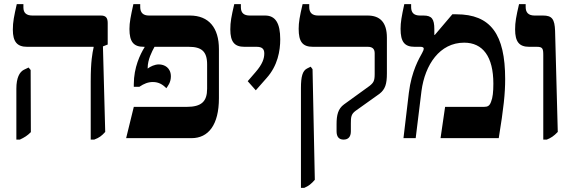

<svg xmlns="http://www.w3.org/2000/svg" viewBox="-20 -667 2763 927"><path d="M418 7H435C459 -2 471 -11 488 -30L477 -443L500 -452V-556C500 -582 490 -592 467 -592H137C108 -592 93 -604 93 -631V-647H61C48 -590 42 -561 42 -524C42 -465 63 -441 111 -441H432V-438C426 -411 418 -371 418 -275ZM59 7H76C99 -4 112 -12 129 -29L128 -329L118 -341L95 -330C74 -319 59 -291 59 -239Z M589 0H905C986 0 1037 -64 1037 -193V-430C1037 -533 988 -592 897 -592H699C671 -592 657 -606 657 -633V-647H624C611 -588 605 -559 605 -527C605 -465 625 -441 674 -441H678V-439C657 -405 626 -342 626 -260V-248H653C675 -263 695 -271 718 -271C746 -271 766 -259 783 -241C789 -250 805 -268 805 -298C805 -340 774 -356 747 -356C727 -356 706 -346 693 -336V-339C693 -379 713 -417 726 -441H891C952 -441 980 -420 980 -356V-239C980 -177 953 -151 881 -151H626Z M1215 -231 1267 -290C1321 -350 1333 -422 1333 -477C1333 -555 1310 -592 1260 -592H1186C1157 -592 1143 -605 1143 -632V-647H1111C1097 -587 1092 -561 1092 -525C1092 -465 1112 -441 1160 -441H1219C1246 -441 1256 -430 1256 -409C1256 -384 1247 -357 1214 -319L1176 -275Z M1639 7C1661 7 1674 -6 1674 -33V-71C1674 -101 1675 -116 1697 -132L1812 -214C1840 -236 1848 -261 1848 -313V-485C1848 -560 1814 -592 1755 -592H1516C1487 -592 1473 -606 1473 -633V-647H1441C1427 -588 1422 -559 1422 -528C1422 -465 1441 -441 1491 -441H1756C1778 -441 1789 -431 1789 -410V-310C1789 -277 1784 -268 1764 -252L1641 -163C1612 -142 1605 -111 1605 -68V-33C1605 -6 1617 7 1639 7ZM1433 240H1449C1470 231 1483 221 1500 201L1489 -333L1480 -345L1462 -336C1441 -325 1433 -298 1433 -242Z M1928 0H1987L2015 -228C2032 -355 2103 -461 2221 -461C2311 -461 2362 -394 2362 -263C2362 -224 2359 -195 2351 -176C2344 -156 2335 -151 2316 -151H2129L2107 0H2388C2412 -147 2419 -216 2419 -285C2419 -502 2349 -598 2183 -598H2164L2079 -498L2077 -499V-526C2077 -575 2065 -592 2025 -592H2008C1978 -592 1965 -606 1965 -633V-647H1932C1919 -588 1914 -559 1914 -528C1914 -465 1933 -441 1982 -441H2010C2020 -441 2026 -438 2026 -432C2026 -428 2024 -422 2018 -411C2005 -387 1967 -325 1954 -219Z M2603 7H2620C2640 -1 2654 -10 2673 -30L2660 -518C2658 -575 2645 -592 2602 -592H2561C2531 -592 2518 -607 2518 -633V-647H2486C2472 -587 2467 -560 2467 -525C2467 -465 2487 -441 2535 -441H2572C2600 -441 2603 -432 2603 -401Z"/></svg>

Font: Noto Serif Hebrew SemiCondensed
Style: Bold
Weight: 700
Width: 4
Designer: Monotype Design Team
Foundry: Monotype Imaging Inc.
Version: Version 2.004